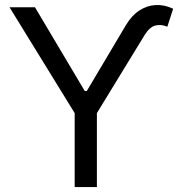

<svg xmlns="http://www.w3.org/2000/svg" viewBox="-20 -757 732 777"><path d="M318.4 -372.1V-388.7H335.9V-372.1ZM18.6 -727.5H121.6L327.1 -381.8L489.3 -654.8Q512.7 -694.3 543.9 -714.6Q575.2 -734.9 610.4 -736.6Q645.5 -738.3 680.7 -721.7L657.2 -648.9Q631.3 -659.7 608.4 -653.6Q585.4 -647.5 565.9 -616.2L372.1 -299.3V0H282.2V-299.3Z"/></svg>

Font: Inter 24pt
Style: Regular
Weight: 400
Designer: Rasmus Andersson
Foundry: rsms
Version: Version 4.001;git-66647c0bb